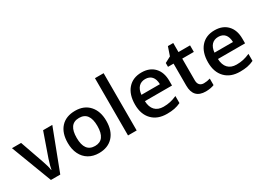

<svg xmlns="http://www.w3.org/2000/svg" viewBox="-21 -1478 3012 2206"><g transform="rotate(-30 1485.0 -375.0)"><path d="M329.1 0 535.2 -540H413.1L303.2 -226.1C283.2 -164.1 272 -121.6 269 -98.1H265.1C261.2 -130.9 250 -173.3 231 -226.1L121.1 -540H0L205.1 0Z M1096.2 -271C1096.2 -356.4 1073.2 -424.3 1027.8 -474.6C982.4 -524.9 920.4 -549.8 842.3 -549.8C760.7 -549.8 697.3 -525.4 652.3 -476.1C607.4 -426.8 585 -358.4 585 -271C585 -214.8 595.2 -165 616.2 -122.6C657.7 -37.1 738.3 9.8 839.4 9.8C919.9 9.8 982.9 -15.1 1028.3 -64.5C1073.7 -113.8 1096.2 -182.6 1096.2 -271ZM703.1 -271C703.1 -390.1 744.1 -456.1 840.3 -456.1C932.1 -456.1 978 -394.5 978 -271C978 -146.5 932.6 -84 841.3 -84C749 -84 703.1 -146.5 703.1 -271Z M1342.8 -759.8H1228V0H1342.8Z M1742.7 9.8C1816.4 9.8 1869.6 0 1925.8 -26.9V-120.1C1862.8 -92.3 1812 -81.1 1748 -81.1C1650.9 -81.1 1596.2 -139.2 1592.8 -244.1H1952.6V-306.2C1952.6 -381.8 1932.1 -441.4 1890.6 -484.9C1849.1 -528.3 1793 -549.8 1721.7 -549.8C1645 -549.8 1584.5 -524.4 1540.5 -474.1C1496.6 -423.8 1474.6 -354.5 1474.6 -266.1C1474.6 -180.2 1498.5 -112.8 1545.9 -64C1593.3 -14.6 1658.7 9.8 1742.7 9.8ZM1721.7 -462.9C1794.4 -462.9 1838.4 -416.5 1839.8 -327.1H1594.7C1603 -415.5 1648.9 -462.9 1721.7 -462.9Z M2284.2 -83C2239.3 -83 2209 -108.9 2209 -164.1V-453.1H2362.8V-540H2209V-660.2H2138.2L2099.1 -545.9L2020 -503.9V-453.1H2093.8V-162.1C2093.8 -47.4 2147.9 9.8 2256.8 9.8C2299.8 9.8 2342.8 1.5 2368.2 -9.8V-96.2C2340.3 -87.4 2312 -83 2284.2 -83Z M2711.9 9.8C2785.6 9.8 2838.9 0 2895 -26.9V-120.1C2832 -92.3 2781.2 -81.1 2717.3 -81.1C2620.1 -81.1 2565.4 -139.2 2562 -244.1H2921.9V-306.2C2921.9 -381.8 2901.4 -441.4 2859.9 -484.9C2818.4 -528.3 2762.2 -549.8 2690.9 -549.8C2614.3 -549.8 2553.7 -524.4 2509.8 -474.1C2465.8 -423.8 2443.8 -354.5 2443.8 -266.1C2443.8 -180.2 2467.8 -112.8 2515.1 -64C2562.5 -14.6 2627.9 9.8 2711.9 9.8ZM2690.9 -462.9C2763.7 -462.9 2807.6 -416.5 2809.1 -327.1H2564C2572.3 -415.5 2618.2 -462.9 2690.9 -462.9Z"/></g></svg>

Font: Samim Medium
Style: Regular
Weight: 500
Foundry: DejaVu fonts team - Redesigned by Saber Rastikerdar
Version: Version 4.0.5